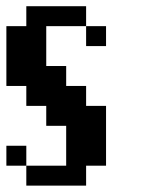

<svg xmlns="http://www.w3.org/2000/svg" viewBox="-20 -582 478 602"><path d="M250 0V-62.5H312.5V-250H250V-312.5H187.5V-375H125V-500H250V-562.5H62.5V-500H0V-312.5H62.5V-250H125V-187.5H187.5V-62.5H62.5V0ZM312.5 -437.5V-500H250V-437.5ZM62.5 -125H0V-62.5H62.5Z"/></svg>

Font: Chicago Kare
Style: Regular
Weight: 400
Designer: Duane King
Version: Version 1.001;hotconv 1.0.109;makeotfexe 2.5.65596